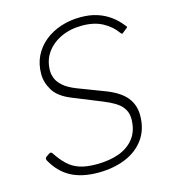

<svg xmlns="http://www.w3.org/2000/svg" viewBox="-113 -843 843 945"><g transform="rotate(-15 309.0 -371.0)"><path d="M552 -629Q527 -664 484.5 -687Q442 -710 380 -710Q321 -710 273.5 -688Q226 -666 198.5 -627Q171 -588 171 -535Q171 -517 179 -496.5Q187 -476 209.5 -456Q232 -436 275 -419L406 -369Q480 -341 511.5 -302Q543 -263 543 -210Q543 -139 507.5 -89.5Q472 -40 410.5 -15Q349 10 272 10Q188 10 132 -20.5Q76 -51 41 -115Q39 -120 40 -125Q41 -130 48 -134L60 -142Q66 -147 70.5 -146Q75 -145 79 -139Q102 -104 127 -80Q152 -56 186.5 -44Q221 -32 274 -32Q340 -32 390 -50.5Q440 -69 468.5 -107.5Q497 -146 497 -205Q497 -240 474 -267.5Q451 -295 384 -322L241 -380Q175 -406 150 -447Q125 -488 125 -531Q125 -582 145 -622.5Q165 -663 200.5 -692Q236 -721 283 -736.5Q330 -752 384 -752Q431 -752 468 -740Q505 -728 534.5 -706.5Q564 -685 588 -654Q593 -649 593 -646.5Q593 -644 589 -641L564 -621Q562 -620 559.5 -621Q557 -622 552 -629Z"/></g></svg>

Font: Libre Franklin Thin
Style: Italic
Weight: 100
Italic angle: -8°
Designer: Pablo Impallari, Rodrigo Fuenzalida, Nhung Nguyen
Foundry: Impallari Type
Version: Version 3.000